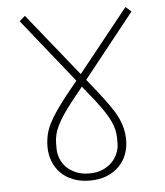

<svg xmlns="http://www.w3.org/2000/svg" viewBox="-51 -730 668 778"><g transform="rotate(-5 283.5 -341.0)"><path d="M284 3Q245 3 215 -9Q185 -21 165 -41.5Q145 -62 134.5 -89.5Q124 -117 124 -147Q124 -172 129 -195Q134 -218 145.5 -241Q157 -264 174.5 -289.5Q192 -315 216 -346L264 -405L56 -665L79 -685L284 -430L488 -685L511 -665L304 -405L351 -346Q375 -315 393 -289.5Q411 -264 422 -241Q433 -218 438.5 -195Q444 -172 444 -147Q444 -117 433.5 -89.5Q423 -62 402.5 -41.5Q382 -21 352.5 -9Q323 3 284 3ZM160 -138Q160 -118 167.5 -98Q175 -78 190.5 -62Q206 -46 229.5 -36Q253 -26 284 -26Q315 -26 338 -36Q361 -46 376.5 -62Q392 -78 400 -98Q408 -118 408 -138V-158Q408 -176 404 -193.5Q400 -211 390.5 -230.5Q381 -250 366 -272.5Q351 -295 329 -323L284 -379L239 -323Q217 -295 202 -272.5Q187 -250 177.5 -230.5Q168 -211 164 -193.5Q160 -176 160 -158Z"/></g></svg>

Font: IBM Plex Sans Devanagari ExtraLight
Style: Regular
Weight: 200
Designer: Mike Abbink, Paul van der Laan, Pieter van Rosmalen, Erin McLaughlin
Foundry: Bold Monday
Version: Version 1.1